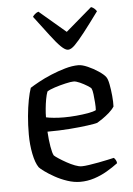

<svg xmlns="http://www.w3.org/2000/svg" viewBox="-53 -785 573 825"><g transform="rotate(-5 233.5 -372.0)"><path d="M260 0Q233 0 204.5 -9.5Q176 -19 151 -33Q126 -47 109 -59.5Q92 -72 87 -78Q73 -98 65 -138Q57 -178 57 -222Q57 -263 60.5 -301Q64 -339 70 -370Q76 -401 83 -421Q97 -430 121.5 -443.5Q146 -457 176 -469.5Q206 -482 237 -491Q268 -500 295 -500Q311 -500 335 -489.5Q359 -479 380.5 -464.5Q402 -450 410 -439Q417 -430 421.5 -406.5Q426 -383 428.5 -356Q431 -329 430 -310Q421 -296 406.5 -283.5Q392 -271 377.5 -261Q363 -251 354 -246Q344 -243 312 -238.5Q280 -234 234.5 -230.5Q189 -227 138 -227Q140 -192 145 -162.5Q150 -133 156 -123Q161 -118 175.5 -108.5Q190 -99 208 -89Q226 -79 243 -72.5Q260 -66 272 -66Q284 -66 304 -69Q324 -72 345.5 -76Q367 -80 385 -84Q403 -88 412 -90Q416 -87 420 -80Q424 -73 424 -66Q403 -50 376.5 -34.5Q350 -19 320.5 -9.5Q291 0 260 0ZM214 -282Q240 -282 267.5 -284.5Q295 -287 318 -291Q341 -295 353 -301Q354 -314 352.5 -333.5Q351 -353 349 -370Q347 -387 343 -395Q341 -399 326.5 -408Q312 -417 295.5 -424.5Q279 -432 268 -432Q257 -432 233 -426.5Q209 -421 186 -413.5Q163 -406 153 -399Q148 -386 144.5 -366.5Q141 -347 139 -326.5Q137 -306 137 -289Q149 -286 170.5 -284Q192 -282 214 -282ZM257 -570Q245 -570 227 -587.5Q209 -605 183 -639.5Q157 -674 119 -724Q122 -729 128.5 -735Q135 -741 144 -744L258 -647L371 -744Q380 -741 386 -735Q392 -729 395 -724Q357 -672 330.5 -638Q304 -604 287 -587Q270 -570 257 -570Z"/></g></svg>

Font: Texturina Medium 12pt Light
Style: Regular
Weight: 300
Version: Version 1.002